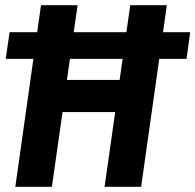

<svg xmlns="http://www.w3.org/2000/svg" viewBox="-20 -720 753 740"><path d="M2 -493 17 -596H713L699 -493ZM39 0 138 -700H279L238 -412H441L482 -700H623L524 0H383L424 -288H221L180 0Z"/></svg>

Font: Finlandica SemiBold
Style: Italic
Weight: 600
Italic angle: -8°
Designer: Niklas Ekholm, Juho Hiilivirta, Jaakko Suomalainen
Foundry: Helsinki Type Studio
Version: Version 1.063